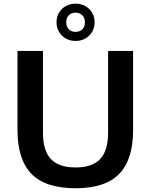

<svg xmlns="http://www.w3.org/2000/svg" viewBox="-20 -1018 822 1048"><path d="M75.5 -307.5V-740H214.5V-294.5Q214.5 -195.5 257.8 -149.8Q301 -104 392.5 -104Q483.5 -104 526.8 -149.8Q570 -195.5 570 -294.5V-740H706.5V-307.5Q706.5 -147 630.5 -68.8Q554.5 9.5 392.5 9.5Q228.5 9.5 152 -68.8Q75.5 -147 75.5 -307.5ZM288.5 -896.5Q288.5 -925.5 302 -948.5Q315.5 -971.5 339.2 -984.8Q363 -998 392.5 -998Q422 -998 445.8 -984.8Q469.5 -971.5 483 -948.5Q496.5 -925.5 496.5 -896.5Q496.5 -867.5 483 -844.2Q469.5 -821 445.8 -807.8Q422 -794.5 392.5 -794.5Q363 -794.5 339.2 -807.8Q315.5 -821 302 -844.2Q288.5 -867.5 288.5 -896.5ZM443.5 -896.5Q443.5 -920.5 429.2 -934.8Q415 -949 392.5 -949Q370 -949 355.8 -934.8Q341.5 -920.5 341.5 -896.5Q341.5 -872.5 355.5 -858.2Q369.5 -844 392.5 -844Q415.5 -844 429.5 -858.2Q443.5 -872.5 443.5 -896.5Z"/></svg>

Font: Encode Sans Semi Expanded SmBd
Style: Regular
Weight: 600
Width: 6
Designer: Multiple Designers
Foundry: Impallari Type
Version: Version 2.000